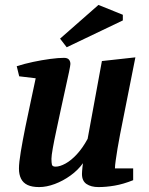

<svg xmlns="http://www.w3.org/2000/svg" viewBox="-20 -750 604 780"><path d="M139 10Q110 10 92 1.5Q74 -7 65.5 -24Q57 -41 57 -65Q57 -89 64.5 -134Q72 -179 83 -233.5Q94 -288 105.5 -340.5Q117 -393 125 -432L58 -440L48 -481Q79 -491 114.5 -498.5Q150 -506 183.5 -510.5Q217 -515 240 -515Q254 -515 260 -508Q266 -501 266 -490Q266 -485 260.5 -458Q255 -431 246 -391.5Q237 -352 227.5 -307Q218 -262 209 -220.5Q200 -179 194.5 -148Q189 -117 189 -105Q189 -89 191 -81Q193 -73 206 -73Q223 -73 246 -85.5Q269 -98 292.5 -123.5Q316 -149 336 -186L394 -502L530 -517L468 -205Q462 -175 457.5 -147Q453 -119 450 -98Q447 -77 447 -66H521V-18Q481 -2 446 4Q411 10 380 10Q350 10 331.5 -2.5Q313 -15 313 -43Q313 -47 313.5 -54.5Q314 -62 315 -71Q316 -80 317 -87Q297 -59 266.5 -37Q236 -15 202.5 -2.5Q169 10 139 10ZM251 -558 224 -593 380 -730 479 -690V-667Z"/></svg>

Font: Manuale
Style: Bold Italic
Weight: 700
Italic angle: -11°
Version: Version 1.002